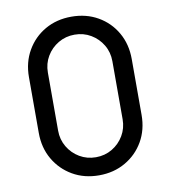

<svg xmlns="http://www.w3.org/2000/svg" viewBox="-84 -807 793 894"><g transform="rotate(-10 313.0 -360.0)"><path d="M313 15Q243 15 188.2 -16.8Q133.5 -48.5 101.8 -103.2Q70 -158 70 -228V-492Q70 -562 101.8 -617Q133.5 -672 188.2 -703.5Q243 -735 313 -735Q383 -735 438 -703.5Q493 -672 524.5 -617Q556 -562 556 -492V-228Q556 -158 524.5 -103.2Q493 -48.5 438 -16.8Q383 15 313 15ZM313 -70.5Q355.5 -70.5 390 -91Q424.5 -111.5 445 -146.2Q465.5 -181 465.5 -223V-497.5Q465.5 -540 445 -574.5Q424.5 -609 390 -629.5Q355.5 -650 313 -650Q271 -650 236.2 -629.5Q201.5 -609 181 -574.5Q160.5 -540 160.5 -497.5V-223Q160.5 -181 181 -146.2Q201.5 -111.5 236.2 -91Q271 -70.5 313 -70.5Z"/></g></svg>

Font: Manrope ExtraLight Medium
Style: Regular
Weight: 500
Version: Version 4.504